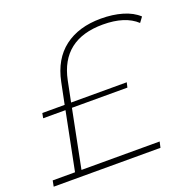

<svg xmlns="http://www.w3.org/2000/svg" viewBox="-147 -828 951 953"><g transform="rotate(-20 328.5 -352.0)"><path d="M224 -472 202 -363H496L490 -337H197L136 -31H549L542 0H-22L-16 -31H102L163 -337H45L50 -363H168L191 -476Q214 -589 289.5 -646.5Q365 -704 483 -704Q545 -704 596 -689Q647 -674 679 -644L659 -617Q599 -673 482 -673Q265 -673 224 -472Z"/></g></svg>

Font: Montserrat Alternates ExLight
Style: Italic
Weight: 275
Italic angle: -11.3°
Designer: Julieta Ulanovsky
Foundry: Julieta Ulanovsky
Version: Version 7.200